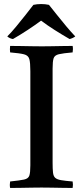

<svg xmlns="http://www.w3.org/2000/svg" viewBox="-20 -928 410 949"><path d="M240 -589V-124Q240 -93 242 -75Q244 -57 253 -49Q262 -41 282 -37.5Q302 -34 339 -31Q342 -15 339 1Q319 1 290 0.5Q261 0 232.5 -0.5Q204 -1 185 -1Q166 -1 137.5 -0.5Q109 0 80.5 0.5Q52 1 30 1Q27 -14 30 -31Q78 -36 99 -40.5Q120 -45 125 -60Q130 -75 130 -111V-576Q130 -618 125 -636Q120 -654 99 -659.5Q78 -665 30 -669Q28 -684 30 -701Q51 -701 80.5 -700.5Q110 -700 139 -699.5Q168 -699 187 -699Q206 -699 234 -699.5Q262 -700 291 -700.5Q320 -701 339 -701Q342 -686 339 -669Q292 -665 271 -660Q250 -655 245 -640Q240 -625 240 -589ZM183 -826Q152 -803 117 -780Q82 -757 44 -735Q27 -738 16 -748Q37 -769 60.5 -797.5Q84 -826 106.5 -854.5Q129 -883 145 -904Q153 -906 163.5 -907Q174 -908 184 -908Q193 -908 203.5 -907Q214 -906 222 -904Q239 -883 261.5 -854.5Q284 -826 308 -797.5Q332 -769 352 -748Q340 -739 324 -735Q286 -757 250.5 -779.5Q215 -802 183 -826Z"/></svg>

Font: Tiro Devanagari Marathi
Style: Regular
Weight: 400
Designer: Devanagari: John Hudson & Fiona Ross. Latin: John Hudson.
Foundry: Tiro Typeworks Ltd.
Version: Version 1.52